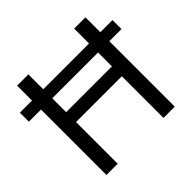

<svg xmlns="http://www.w3.org/2000/svg" viewBox="-172 -900 1085 1085"><g transform="rotate(-45 370.5 -357.0)"><path d="M97 0V-523H0V-595H97V-714H187V-595H553V-714H643V-595H740V-523H643V0H553V-333H187V0ZM187 -412H553V-523H187Z"/></g></svg>

Font: Noto Sans Old Persian
Style: Regular
Weight: 400
Designer: Monotype Design Team
Foundry: Monotype Imaging Inc.
Version: Version 2.001; ttfautohint (v1.8.4.7-5d5b)